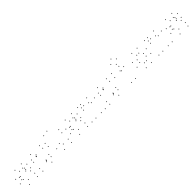

<svg xmlns="http://www.w3.org/2000/svg" viewBox="584 -2924 5032 5032"><g transform="rotate(-45 3100.0 -408.0)"><path d="M531.2 10V-10H511.2V10ZM545.3 -102.8V-122.8H525.3V-102.8ZM307.6 -102.8V-122.8H287.6V-102.8ZM215.1 -196.7V-216.7H195.1V-196.7ZM215.1 -309.2V-329.2H195.1V-309.2ZM299.2 -419.8V-439.8H279.2V-419.8ZM415.9 -419.8V-439.8H395.9V-419.8ZM447.2 -388.9V-408.9H427.2V-388.9ZM447.2 -340.8V-360.8H427.2V-340.8ZM418.4 -309.1V-329.1H398.4V-309.1ZM181.1 -309.1V-329.1H161.1V-309.1ZM181.1 -221.8V-241.8H161.1V-221.8ZM509.2 -221.8V-241.8H489.2V-221.8ZM566.4 -278.8V-298.8H546.4V-278.8ZM566.4 -415.8V-435.8H546.4V-415.8ZM466.7 -524.2V-544.2H446.7V-524.2ZM232.9 -524.2V-544.2H212.9V-524.2ZM78.3 -342.9V-362.9H58.3V-342.9ZM78.3 -171.2V-191.2H58.3V-171.2ZM237.1 10V-10H217.1V10Z M1067.9 10V-10H1047.9V10ZM1152.5 -105.8V-125.8H1132.5V-105.8ZM1152.5 -188.4V-208.4H1132.5V-188.4ZM883.1 -376.8V-396.8H863.1V-376.8ZM883.1 -392.7V-412.7H863.1V-392.7ZM908.1 -417.7V-437.7H888.1V-417.7ZM1155 -417.7V-437.7H1135V-417.7ZM1140.8 -524.2V-544.2H1120.8V-524.2ZM812.5 -524.2V-544.2H792.5V-524.2ZM727.9 -408.4V-428.4H707.9V-408.4ZM727.9 -325.8V-345.8H707.9V-325.8ZM999 -137.3V-157.3H979V-137.3ZM999 -121.5V-141.5H979V-121.5ZM974 -96.5V-116.5H954V-96.5ZM720 -96.5V-116.5H700V-96.5ZM734.2 10V-10H714.2V10Z M1795.1 10.4V-9.6H1775.1V10.4ZM1795.1 -114.8V-134.8H1775.1V-114.8ZM1613.8 -114.8V-134.8H1593.8V-114.8ZM1548.8 -196.5V-216.5H1528.8V-196.5ZM1548.8 -656.3V-676.3H1528.8V-656.3ZM1403.8 -629.7V-649.7H1383.8V-629.7ZM1403.8 -146.5V-166.5H1383.8V-146.5ZM1538.2 10.4V-9.6H1518.2V10.4ZM1795.1 -347.8V-367.8H1775.1V-347.8ZM1795.1 -463.6V-483.6H1775.1V-463.6ZM1289 -463.6V-483.6H1269V-463.6ZM1289 -347.8V-367.8H1269V-347.8Z M2391.2 10V-10H2371.2V10ZM2405.3 -102.8V-122.8H2385.3V-102.8ZM2167.6 -102.8V-122.8H2147.6V-102.8ZM2075.1 -196.7V-216.7H2055.1V-196.7ZM2075.1 -309.2V-329.2H2055.1V-309.2ZM2159.2 -419.8V-439.8H2139.2V-419.8ZM2275.9 -419.8V-439.8H2255.9V-419.8ZM2307.2 -388.9V-408.9H2287.2V-388.9ZM2307.2 -340.8V-360.8H2287.2V-340.8ZM2278.4 -309.1V-329.1H2258.4V-309.1ZM2041.1 -309.1V-329.1H2021.1V-309.1ZM2041.1 -221.8V-241.8H2021.1V-221.8ZM2369.2 -221.8V-241.8H2349.2V-221.8ZM2426.4 -278.8V-298.8H2406.4V-278.8ZM2426.4 -415.8V-435.8H2406.4V-415.8ZM2326.7 -524.2V-544.2H2306.7V-524.2ZM2092.9 -524.2V-544.2H2072.9V-524.2ZM1938.3 -342.9V-362.9H1918.3V-342.9ZM1938.3 -171.2V-191.2H1918.3V-171.2ZM2097.1 10V-10H2077.1V10Z M3044.9 10V-10H3024.9V10ZM3044.9 -392.2V-412.2H3024.9V-392.2ZM2901.8 -536.1V-556.1H2881.8V-536.1ZM2618.3 -448.7V-468.7H2598.3V-448.7ZM2618.3 -366.4V-386.4H2598.3V-366.4ZM2846.9 -408.5V-428.5H2826.9V-408.5ZM2899 -359.8V-379.8H2879V-359.8ZM2899 10V-10H2879V10ZM2700.8 10V-10H2680.8V10ZM2700.8 -445.7V-465.7H2680.8V-445.7ZM2664.4 -524.2V-544.2H2644.4V-524.2ZM2555.1 -524.2V-544.2H2535.1V-524.2ZM2555.1 10V-10H2535.1V10Z M3547.9 10V-10H3527.9V10ZM3632.5 -105.8V-125.8H3612.5V-105.8ZM3632.5 -188.4V-208.4H3612.5V-188.4ZM3363.1 -376.8V-396.8H3343.1V-376.8ZM3363.1 -392.7V-412.7H3343.1V-392.7ZM3388.1 -417.7V-437.7H3368.1V-417.7ZM3635 -417.7V-437.7H3615V-417.7ZM3620.8 -524.2V-544.2H3600.8V-524.2ZM3292.5 -524.2V-544.2H3272.5V-524.2ZM3207.9 -408.4V-428.4H3187.9V-408.4ZM3207.9 -325.8V-345.8H3187.9V-325.8ZM3479 -137.3V-157.3H3459V-137.3ZM3479 -121.5V-141.5H3459V-121.5ZM3454 -96.5V-116.5H3434V-96.5ZM3200 -96.5V-116.5H3180V-96.5ZM3214.2 10V-10H3194.2V10Z M4166.8 10V-10H4146.8V10ZM4166.8 -429.2V-449.2H4146.8V-429.2ZM4084.6 -524.2V-544.2H4064.6V-524.2ZM3813.3 -524.2V-544.2H3793.3V-524.2ZM3799.2 -390.6V-410.6H3779.2V-390.6ZM4049.4 -390.6V-410.6H4029.4V-390.6ZM4021 -416.5V-436.5H4001V-416.5ZM4021 10V-10H4001V10ZM4174.6 -707.6V-727.6H4154.6V-707.6ZM4072.3 -805.5V-825.5H4052.3V-805.5ZM3969.7 -707.6V-727.6H3949.7V-707.6ZM4072.3 -609.2V-629.2H4052.3V-609.2Z M4756.2 10V-10H4736.2V10ZM4915 -171.2V-191.2H4895V-171.2ZM4915 -342.9V-362.9H4895V-342.9ZM4757.8 -524.2V-544.2H4737.8V-524.2ZM4563.8 -524.2V-544.2H4543.8V-524.2ZM4405 -342.9V-362.9H4385V-342.9ZM4405 -171.2V-191.2H4385V-171.2ZM4563.8 10V-10H4543.8V10ZM4541.8 -208.8V-228.8H4521.8V-208.8ZM4541.8 -305.4V-325.4H4521.8V-305.4ZM4621.8 -398.9V-418.9H4601.8V-398.9ZM4698.2 -398.9V-418.9H4678.2V-398.9ZM4778.2 -305.4V-325.4H4758.2V-305.4ZM4778.2 -208.8V-228.8H4758.2V-208.8ZM4698.2 -115.2V-135.2H4678.2V-115.2ZM4621.8 -115.2V-135.2H4601.8V-115.2Z M5524.9 10V-10H5504.9V10ZM5524.9 -392.2V-412.2H5504.9V-392.2ZM5381.8 -536.1V-556.1H5361.8V-536.1ZM5098.3 -448.7V-468.7H5078.3V-448.7ZM5098.3 -366.4V-386.4H5078.3V-366.4ZM5326.9 -408.5V-428.5H5306.9V-408.5ZM5379 -359.8V-379.8H5359V-359.8ZM5379 10V-10H5359V10ZM5180.8 10V-10H5160.8V10ZM5180.8 -445.7V-465.7H5160.8V-445.7ZM5144.4 -524.2V-544.2H5124.4V-524.2ZM5035.1 -524.2V-544.2H5015.1V-524.2ZM5035.1 10V-10H5015.1V10Z M6111.2 10V-10H6091.2V10ZM6125.3 -102.8V-122.8H6105.3V-102.8ZM5887.6 -102.8V-122.8H5867.6V-102.8ZM5795.1 -196.7V-216.7H5775.1V-196.7ZM5795.1 -309.2V-329.2H5775.1V-309.2ZM5879.2 -419.8V-439.8H5859.2V-419.8ZM5995.9 -419.8V-439.8H5975.9V-419.8ZM6027.2 -388.9V-408.9H6007.2V-388.9ZM6027.2 -340.8V-360.8H6007.2V-340.8ZM5998.4 -309.1V-329.1H5978.4V-309.1ZM5761.1 -309.1V-329.1H5741.1V-309.1ZM5761.1 -221.8V-241.8H5741.1V-221.8ZM6089.2 -221.8V-241.8H6069.2V-221.8ZM6146.4 -278.8V-298.8H6126.4V-278.8ZM6146.4 -415.8V-435.8H6126.4V-415.8ZM6046.7 -524.2V-544.2H6026.7V-524.2ZM5812.9 -524.2V-544.2H5792.9V-524.2ZM5658.3 -342.9V-362.9H5638.3V-342.9ZM5658.3 -171.2V-191.2H5638.3V-171.2ZM5817.1 10V-10H5797.1V10Z"/></g></svg>

Font: Monaspace Krypton Dots Var
Style: Regular
Weight: 400
Designer: Riley Cran and the Lettermatic Team
Version: Version 1.100 (Monaspace Krypton Dots)